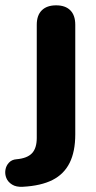

<svg xmlns="http://www.w3.org/2000/svg" viewBox="-75 -519 365 727"><path d="M12 188.2Q-13.5 189.8 -29.2 179.9Q-45 170 -51 155.1Q-57 140.2 -54.5 124.4Q-52 108.5 -41.1 96.9Q-30.2 85.2 -12.5 84Q27.8 80.5 46 61.4Q64.2 42.2 64.2 3.2V-425.2Q64.2 -461.2 83.4 -480Q102.5 -498.8 137.5 -498.8Q172.5 -498.8 191.2 -480Q210 -461.2 210 -425.2V-10.2Q210 55 188.6 97.8Q167.2 140.5 123.8 162.5Q80.2 184.5 12 188.2Z"/></svg>

Font: Nunito ExtraLight
Style: Regular
Weight: 200
Designer: Vernon Adams
Foundry: Vernon Adams
Version: Version 3.602;April 4, 2023;FontCreator 14.0.0.2856 64-bit